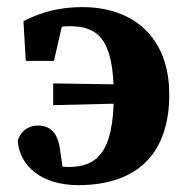

<svg xmlns="http://www.w3.org/2000/svg" viewBox="-20 -519 537 554"><path d="M117.2 -54 163.4 -18 153.4 -85.8C147.1 -139.6 121.8 -156.8 89.1 -156.8C63.3 -156.8 39.3 -141.6 31.2 -113.1C36.2 -39.3 100.9 15.2 205.4 15.2C377.9 15.2 468.4 -77.6 468.4 -246.3C468.4 -410.2 366.3 -498.5 217.4 -498.5C154.5 -498.5 101.5 -485.4 47.7 -458L54.3 -343.3H135.7L165.2 -472L108.9 -419.9C131.5 -436.5 151 -443.4 179.7 -443.4C260.3 -443.4 308.2 -410.1 308.2 -243.4C308.2 -76.8 257.6 -37.1 177.4 -37.1C157.6 -37.1 146.4 -39.9 117.2 -54ZM133.4 -215.6 383.9 -221.6V-274.4L133.4 -278.4V-215.6Z"/></svg>

Font: Source Serif Variable
Style: Regular
Weight: 389
Designer: Frank Grießhammer
Foundry: Adobe Systems Incorporated
Version: Version 3.001;hotconv 1.0.111;makeotfexe 2.5.65597